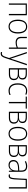

<svg xmlns="http://www.w3.org/2000/svg" viewBox="2396 -2974 821 5652"><g transform="rotate(90 2806.0 -148.5)"><path d="M82 0H120V-495H391V0H429V-529H82Z M762 10C892 10 967 -91 967 -265C967 -440 893 -539 766 -539C635 -539 559 -439 559 -266C559 -92 635 10 762 10ZM763 -24C656 -24 598 -111 598 -266C598 -420 656 -505 765 -505C871 -505 928 -420 928 -265C928 -110 870 -24 763 -24Z M1380 0H1418V-529H1380V-264C1332 -242 1289 -232 1242 -232C1147 -232 1103 -275 1103 -367V-529H1065V-361C1065 -253 1123 -198 1236 -198C1285 -198 1331 -208 1380 -229Z M1558 242C1624 242 1657 200 1688 110L1903 -529H1863L1746 -173C1729 -126 1717 -88 1708 -55H1706C1698 -82 1688 -114 1668 -175L1550 -529H1511L1688 -6L1652 101C1627 178 1601 206 1554 206C1540 206 1528 204 1514 200V235C1527 240 1542 242 1558 242Z M1989 0H2170C2287 0 2340 -58 2340 -148C2340 -224 2303 -269 2235 -280V-283C2293 -298 2322 -339 2322 -401C2322 -479 2276 -529 2163 -529H1989ZM2027 -297V-495H2159C2248 -495 2283 -459 2283 -398C2283 -332 2245 -297 2164 -297ZM2027 -34V-263H2164C2255 -263 2300 -229 2300 -149C2300 -72 2258 -34 2163 -34Z M2652 10C2696 10 2738 2 2776 -15V-51C2734 -33 2696 -25 2655 -25C2537 -25 2472 -109 2472 -262C2472 -417 2538 -505 2655 -505C2692 -505 2725 -498 2759 -483L2770 -516C2734 -532 2696 -539 2655 -539C2515 -539 2433 -436 2433 -261C2433 -88 2512 10 2652 10Z M2982 0H3020V-495H3177V-529H2825V-495H2982Z M3270 0H3451C3568 0 3621 -58 3621 -148C3621 -224 3584 -269 3516 -280V-283C3574 -298 3603 -339 3603 -401C3603 -479 3557 -529 3444 -529H3270ZM3308 -297V-495H3440C3529 -495 3564 -459 3564 -398C3564 -332 3526 -297 3445 -297ZM3308 -34V-263H3445C3536 -263 3581 -229 3581 -149C3581 -72 3539 -34 3444 -34Z M3917 10C4047 10 4122 -91 4122 -265C4122 -440 4048 -539 3921 -539C3790 -539 3714 -439 3714 -266C3714 -92 3790 10 3917 10ZM3918 -24C3811 -24 3753 -111 3753 -266C3753 -420 3811 -505 3920 -505C4026 -505 4083 -420 4083 -265C4083 -110 4025 -24 3918 -24Z M4252 0H4433C4550 0 4603 -58 4603 -148C4603 -224 4566 -269 4498 -280V-283C4556 -298 4585 -339 4585 -401C4585 -479 4539 -529 4426 -529H4252ZM4290 -297V-495H4422C4511 -495 4546 -459 4546 -398C4546 -332 4508 -297 4427 -297ZM4290 -34V-263H4427C4518 -263 4563 -229 4563 -149C4563 -72 4521 -34 4426 -34Z M4837 10C4928 10 4974 -37 5000 -95H5002L5007 0H5037V-372C5037 -486 4984 -539 4872 -539C4822 -539 4774 -527 4723 -503L4735 -470C4789 -494 4829 -504 4871 -504C4960 -504 5000 -465 5000 -365V-305L4911 -301C4766 -293 4691 -239 4691 -134C4691 -48 4742 10 4837 10ZM4843 -23C4772 -23 4730 -63 4730 -135C4730 -219 4790 -263 4916 -269L5000 -272V-219C5000 -101 4949 -23 4843 -23Z M5153 7C5225 7 5251 -40 5261 -161C5269 -263 5271 -337 5279 -495H5492V0H5530V-529H5245C5237 -346 5234 -269 5225 -163C5216 -57 5198 -29 5150 -29C5138 -29 5128 -31 5117 -34V1C5127 5 5140 7 5153 7Z"/></g></svg>

Font: Noto Sans SemiCondensed ExtraLight
Style: Regular
Weight: 200
Width: 4
Designer: Monotype Design Team
Foundry: Monotype Imaging Inc.
Version: Version 2.013